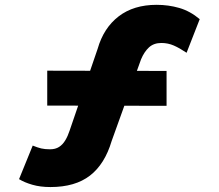

<svg xmlns="http://www.w3.org/2000/svg" viewBox="-20 -725 886 776"><path d="M183.9 31Q142.6 31 110.5 21.6Q78.4 12.3 57 -1L112.2 -136.6Q131.8 -128.6 146.5 -125.1Q161.2 -121.6 182.2 -121.6Q203.9 -121.6 218.7 -131.1Q233.5 -140.6 243.8 -157.8Q254.2 -175 261.2 -196.6L374.7 -527.9Q398.8 -612.1 459.5 -658.8Q520.2 -705.5 613 -705.5Q660.9 -705.5 704.5 -692.9Q748.2 -680.3 787.2 -647.6L734.1 -511.7Q706.1 -530.6 682.5 -541Q658.9 -551.3 632.1 -551.3Q601.5 -551.3 582.1 -533.5Q562.8 -515.6 550.1 -485.3L431.3 -155.2Q403.5 -61.6 343.6 -15.3Q283.7 31 183.9 31ZM170.9 -298.3V-439.3L653.2 -438.3V-297.3Z"/></svg>

Font: Lexend Tera
Style: Regular
Weight: 400
Designer: Bonnie Shaver-Troup, Thomas Jockin
Foundry: Lexend
Version: Version 1.007